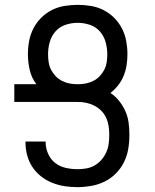

<svg xmlns="http://www.w3.org/2000/svg" viewBox="-20 -763 640 791"><path d="M299 8Q272 8 246 4Q220 0 195 -10Q170 -20 149 -36.5Q128 -53 113.5 -75Q99 -97 92 -123Q85 -149 85 -176V-180H168V-177Q168 -153 178 -130Q188 -107 207 -92Q226 -77 250.5 -71.5Q275 -66 299 -66Q317 -66 335 -69Q353 -72 369 -81Q385 -90 397 -103.5Q409 -117 417 -134Q425 -151 427.5 -169Q430 -187 430 -205V-211Q430 -229 427 -246.5Q424 -264 416.5 -279.5Q409 -295 396.5 -307.5Q384 -320 368 -328Q352 -336 335 -339.5Q318 -343 300 -343H39V-416H130Q110 -442 102.5 -474.5Q95 -507 95 -540Q95 -567 100 -594Q105 -621 117.5 -645.5Q130 -670 149.5 -689.5Q169 -709 193.5 -721.5Q218 -734 245.5 -738.5Q273 -743 300 -743Q327 -743 354.5 -738.5Q382 -734 406.5 -721.5Q431 -709 450.5 -689.5Q470 -670 482.5 -645.5Q495 -621 500 -594Q505 -567 505 -540Q505 -517 501.5 -494.5Q498 -472 489.5 -451Q481 -430 467 -412Q453 -394 435 -380Q455 -367 470.5 -347.5Q486 -328 496 -306Q506 -284 509.5 -260Q513 -236 513 -211V-205Q513 -176 508 -147.5Q503 -119 490 -93.5Q477 -68 456.5 -47.5Q436 -27 410 -14.5Q384 -2 355.5 3Q327 8 299 8ZM300 -416Q317 -416 333 -419Q349 -422 364 -429.5Q379 -437 390.5 -449Q402 -461 409.5 -475.5Q417 -490 419.5 -506.5Q422 -523 422 -540Q422 -565 415 -590Q408 -615 391 -634Q374 -653 349.5 -661Q325 -669 300 -669Q275 -669 250.5 -661Q226 -653 209 -634Q192 -615 185 -590Q178 -565 178 -540Q178 -523 180.5 -506.5Q183 -490 190.5 -475.5Q198 -461 209.5 -449Q221 -437 236 -429.5Q251 -422 267 -419Q283 -416 300 -416Z"/></svg>

Font: Iosevka HT Extended
Style: Regular
Weight: 400
Width: 7
Monospace: yes
Designer: Belleve Invis
Foundry: Belleve Invis
Version: Version 32.3.0; ttfautohint (v1.8.4)